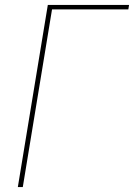

<svg xmlns="http://www.w3.org/2000/svg" viewBox="-20 -755 541 775"><path d="M52 0 173 -735H501L498 -717H190L72 0Z"/></svg>

Font: Iosevka Thin Oblique
Style: Regular
Weight: 100
Italic angle: -9°
Monospace: yes
Designer: Belleve Invis
Foundry: Belleve Invis
Version: Version 32.5.0; ttfautohint (v1.8.4)